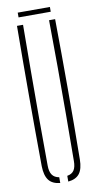

<svg xmlns="http://www.w3.org/2000/svg" viewBox="-96 -906 487 952"><g transform="rotate(-10 147.0 -430.0)"><path d="M51 -93.5Q49.5 -270.5 49.5 -447Q49.5 -623.5 51 -800H81.5Q80.5 -682 80 -563.8Q79.5 -445.5 79.5 -327.5Q79.5 -209.5 80.5 -91.5Q80.5 -61 91.8 -44.8Q103 -28.5 127 -24.5V4.5Q87.5 0.5 69.8 -23Q52 -46.5 51 -93.5ZM167.5 4.5V-24.5Q191.5 -28.5 202 -44.8Q212.5 -61 212.5 -91.5Q213.5 -209.5 214 -327.5Q214.5 -445.5 214.2 -563.8Q214 -682 212.5 -800H243Q245 -623.5 245 -447Q245 -270.5 243 -93.5Q242.5 -46.5 224.8 -23Q207 0.5 167.5 4.5ZM66 -864H228V-840H66Z"/></g></svg>

Font: Big Shoulders Stencil Display ExtraLight
Style: Regular
Weight: 250
Designer: Patric King
Foundry: XO Type Co
Version: Version 2.001